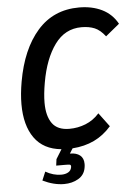

<svg xmlns="http://www.w3.org/2000/svg" viewBox="-61 -782 735 1033"><g transform="rotate(-5 306.0 -265.0)"><path d="M128 175.5 147.5 129Q189.5 153 232 153Q254.5 153 269.8 144.2Q285 135.5 288 118Q288.5 116 288.5 113Q288.5 105 282.5 103.5Q276.5 102 256.5 102H209L213.5 67.5L245 16.5Q148.5 7.5 100 -60.5Q51.5 -128.5 51.5 -243Q51.5 -298 63 -364Q93.5 -537.5 180.2 -636.2Q267 -735 405.5 -735Q475.5 -735 529 -708.8Q582.5 -682.5 612 -629L537 -567.5Q510 -603 480 -615.5Q450 -628 409 -628Q320 -628 264.5 -551.8Q209 -475.5 187 -349Q176 -287 176 -240.5Q176 -168 204.8 -128.5Q233.5 -89 297.5 -89Q343.5 -89 385.5 -105.8Q427.5 -122.5 459.5 -158.5L515 -84Q474 -37 422 -12.2Q370 12.5 305 17L288 44H290Q323 44 342.5 59.5Q362 75 362 106.5Q362 117 360 127Q353.5 165.5 320.2 185Q287 204.5 243 204.5Q187.5 204.5 128 175.5Z"/></g></svg>

Font: JuliaMono SemiBoldItalic
Style: Regular
Weight: 600
Italic angle: -9°
Monospace: yes
Designer: cormullion
Foundry: corm
Version: Version 0.049; ttfautohint (v1.8.4)